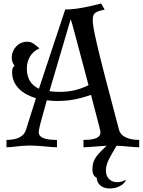

<svg xmlns="http://www.w3.org/2000/svg" viewBox="-20 -840 814 1095"><path d="M659 -99C523 -608 509 -685 509 -726C509 -764 521 -774 577 -785L557 -820C493 -804 420 -786 352 -786L202 -334C164 -351 133 -385 133 -449C133 -496 155 -543 205 -564C175 -589 163 -602 135 -602C83 -602 47 -558 47 -512C47 -494 52 -479 63 -465C54 -457 49 -450 49 -429C49 -350 110 -302 185 -280L128 -99C116 -61 77 -42 17 -42V0C48 0 100 -10 151 -10C202 -10 274 0 305 0V-42C266 -42 201 -46 201 -85C201 -95 205 -115 211 -138L247 -268C269 -265 291 -264 310 -264C361 -264 420 -271 499 -299C547 -115 553 -95 553 -85C553 -46 495 -42 456 -42V0C480 0 539 -6 588 -9C542 37 507 63 507 124C507 145 511 163 532 175C532 208 561 235 605 235C631 235 678 226 697 190L694 185C686 196 658 199 647 199C613 199 584 176 584 133C584 86 612 49 645 -9C692 -7 747 0 774 0V-42C714 -42 669 -61 659 -99ZM485 -354C419 -322 365 -316 322 -316C305 -316 284 -317 262 -320L383 -730C392 -709 409 -636 485 -354Z"/></svg>

Font: Milonga
Style: Regular
Weight: 400
Designer: Pablo Impallari, Brenda Gallo, Rodrigo Fuenzalida
Foundry: Pablo Impallari, Brenda Gallo, Rodrigo Fuenzalida
Version: Version 1.000